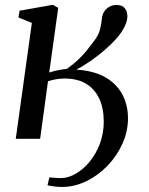

<svg xmlns="http://www.w3.org/2000/svg" viewBox="-20 -564 606 780"><path d="M44 0 109.5 -471 55 -493 59.5 -520.5 195 -544.5 216.5 -532 180 -269.5Q190.5 -273 202.2 -275.8Q214 -278.5 226.8 -280.8Q239.5 -283 252 -284.5Q279 -303.5 298.2 -322Q317.5 -340.5 333 -359.8Q348.5 -379 364 -400Q381 -422.5 386.5 -445.2Q392 -468 394 -489Q396 -507.5 405 -519.5Q414 -531.5 426.8 -537.8Q439.5 -544 452.5 -544Q476 -544 486.8 -530.8Q497.5 -517.5 497.5 -498Q497.5 -478.5 485.8 -455Q474 -431.5 454.5 -409Q435 -387 408 -363.2Q381 -339.5 350.8 -318.2Q320.5 -297 290.5 -281Q343.5 -278 383 -262Q422.5 -246 448.5 -219.2Q474.5 -192.5 487.2 -158Q500 -123.5 500 -84Q500 -30.5 477.5 19.5Q455 69.5 416.8 109.2Q378.5 149 330.5 172.2Q282.5 195.5 231.5 195.5Q215 195.5 198.2 193.2Q181.5 191 173 188.5L180.5 156.5Q188.5 157 200 158.2Q211.5 159.5 227 159.5Q256.5 159.5 287.5 141.8Q318.5 124 344.2 92.8Q370 61.5 385.8 19.8Q401.5 -22 401.5 -70Q401.5 -124 383.2 -163.2Q365 -202.5 329.8 -223.8Q294.5 -245 242 -245Q222.5 -245 205 -241.5Q187.5 -238 175 -234L143 0Z"/></svg>

Font: Merriweather 72pt
Style: Italic
Weight: 400
Italic angle: -7.8°
Version: Version 2.101